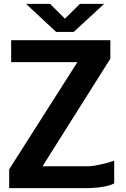

<svg xmlns="http://www.w3.org/2000/svg" viewBox="-20 -979 656 999"><path d="M574.2 -143.1V-24.9Q553.7 -13.7 518.6 -7.6Q483.4 -1.5 458 -1L433.1 0H27.8V-98.1L382.8 -655.8H38.1V-770H554.2V-673.8L201.2 -113.8H435.1Q441.9 -113.8 454.1 -114.7Q466.3 -115.7 502.7 -123Q539.1 -130.4 574.2 -143.1ZM363.8 -813H272L115.2 -959H240.2L317.9 -881.8L396 -959H522Z"/></svg>

Font: Junction Bold
Style: Bold
Weight: 700
Designer: Caroline Hadilaksono
Foundry: Caroline Hadilaksono
Version: Version 001.001